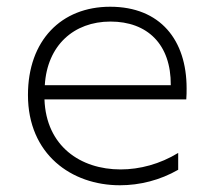

<svg xmlns="http://www.w3.org/2000/svg" viewBox="-20 -546 628 570"><path d="M336 4C395 4 455 -11 509 -42V-92C455 -59 395 -43 338 -43C219 -43 117 -112 112 -251H533C534 -262 534 -273 534 -284C534 -427 456 -526 307 -526C162 -526 63 -426 63 -264C63 -88 192 4 336 4ZM487 -293H113C120 -411 199 -482 308 -482C417 -482 488 -415 487 -293Z"/></svg>

Font: Chess Sans Light
Style: Regular
Weight: 300
Designer: Wolf Bōese
Foundry: Wolf Bōese
Version: Version 7.223;Glyphs 3.3 (3306)